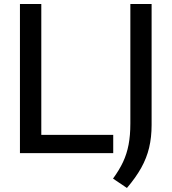

<svg xmlns="http://www.w3.org/2000/svg" viewBox="-20 -760 852 953"><path d="M79 0V-740H185V-90.5H542V0ZM610 173 541 126.5Q572 84 590.8 44Q609.5 4 618.2 -41.8Q627 -87.5 627 -146.5V-740H732.5V-139.5Q732.5 -78.5 720.2 -27Q708 24.5 681 73Q654 121.5 610 173Z"/></svg>

Font: Encode Sans SC Medium
Style: Regular
Weight: 500
Version: Version 3.002